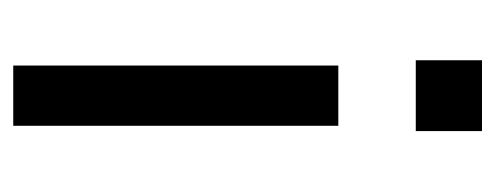

<svg xmlns="http://www.w3.org/2000/svg" viewBox="-249 -499 748 290"><g transform="rotate(90 125.0 -354.0)"><path d="M71 -608V-708H178V-608ZM79 0V-491H170V0Z"/></g></svg>

Font: Nunito Sans 10pt SemiCondensed Medium
Style: Regular
Weight: 500
Width: 4
Designer: Vernon Adams
Foundry: Vernon Adams
Version: Version 3.101;gftools[0.9.27]